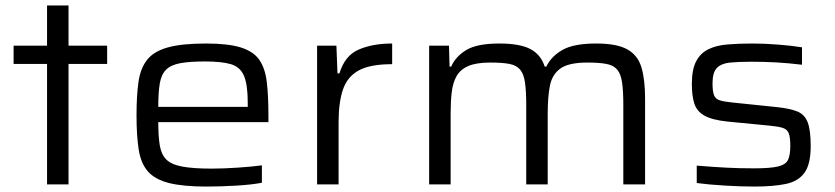

<svg xmlns="http://www.w3.org/2000/svg" viewBox="-20 -678 3069 706"><path d="M153 0V-443H30V-510H153V-658H232V-510H374V-443H232V0Z M739 8Q653 8 601.5 -5Q550 -18 524 -47.5Q498 -77 490 -128Q482 -179 482 -254Q482 -325 489 -375.5Q496 -426 520.5 -457.5Q545 -489 596.5 -503.5Q648 -518 737 -518Q819 -518 865.5 -503.5Q912 -489 933.5 -458Q955 -427 961 -376.5Q967 -326 967 -254V-229H562Q562 -177 567.5 -143.5Q573 -110 591.5 -91.5Q610 -73 650 -65.5Q690 -58 758 -58Q800 -58 853 -61.5Q906 -65 943 -70V-6Q907 1 850 4.5Q793 8 739 8ZM562 -285H891V-300Q891 -367 877 -399.5Q863 -432 829 -442Q795 -452 734 -452Q676 -452 642 -445.5Q608 -439 590.5 -421.5Q573 -404 567.5 -371Q562 -338 562 -285Z M1146 0V-510H1217L1221 -408H1228Q1248 -474 1299.5 -496Q1351 -518 1422 -518V-442Q1341 -442 1299 -419Q1257 -396 1241 -348.5Q1225 -301 1225 -229V0Z M1558 0V-510H1631L1633 -433H1639Q1655 -470 1694.5 -494Q1734 -518 1816 -518Q1892 -518 1930.5 -497.5Q1969 -477 1983 -433H1989Q2006 -470 2047.5 -494Q2089 -518 2172 -518Q2249 -518 2287.5 -496Q2326 -474 2339 -429Q2352 -384 2352 -316V0H2272V-291Q2272 -343 2267.5 -374.5Q2263 -406 2249.5 -422Q2236 -438 2209.5 -443Q2183 -448 2140 -448Q2071 -448 2040.5 -426Q2010 -404 2002 -362.5Q1994 -321 1994 -262V0H1915V-291Q1915 -343 1910.5 -374.5Q1906 -406 1892.5 -422Q1879 -438 1853 -443Q1827 -448 1783 -448Q1731 -448 1701.5 -435Q1672 -422 1658.5 -397.5Q1645 -373 1641 -338.5Q1637 -304 1637 -262V0Z M2754 8Q2706 8 2646.5 4.5Q2587 1 2542 -5V-69Q2603 -64 2651 -61.5Q2699 -59 2753 -59Q2813 -59 2841.5 -66Q2870 -73 2878 -91Q2886 -109 2886 -141Q2886 -174 2880 -188.5Q2874 -203 2857.5 -208Q2841 -213 2810 -216L2655 -231Q2598 -237 2570 -253Q2542 -269 2533 -297.5Q2524 -326 2524 -369Q2524 -422 2539.5 -452Q2555 -482 2584 -496.5Q2613 -511 2654.5 -514.5Q2696 -518 2747 -518Q2790 -518 2841.5 -514Q2893 -510 2929 -504V-440Q2879 -446 2835 -448.5Q2791 -451 2743 -451Q2697 -451 2665 -448Q2633 -445 2616.5 -428.5Q2600 -412 2600 -372Q2600 -342 2605.5 -328Q2611 -314 2627 -309Q2643 -304 2674 -301L2838 -284Q2885 -279 2912 -268Q2939 -257 2950 -228Q2961 -199 2961 -141Q2961 -74 2938 -42.5Q2915 -11 2869 -1.5Q2823 8 2754 8Z"/></svg>

Font: Saira Expanded
Style: Regular
Weight: 400
Width: 7
Designer: Hector Gatti with collaboration of the Omnibus-Type team
Foundry: Omnibus-Type
Version: Version 1.100; ttfautohint (v1.8.3)